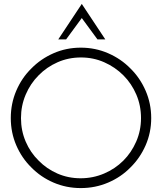

<svg xmlns="http://www.w3.org/2000/svg" viewBox="-20 -951 826 979"><path d="M645 -97Q694 -145 722.5 -210Q751 -275 751 -349Q751 -423 722.5 -488.5Q694 -554 645 -602Q597 -651 531.5 -679.5Q466 -708 392 -708Q318 -708 253 -679.5Q188 -651 140 -602Q91 -554 63 -488.5Q35 -423 35 -349Q35 -275 63 -210Q91 -145 140 -97Q188 -48 253 -20Q318 8 392 8Q466 8 531.5 -20Q597 -48 645 -97ZM177 -132Q135 -173 111 -229Q87 -285 87 -349Q87 -412 111 -468.5Q135 -525 177 -567Q218 -609 273.5 -633.5Q329 -658 393 -658Q456 -658 511.5 -633.5Q567 -609 609 -567Q651 -525 675 -469Q699 -413 699 -349Q699 -285 674.5 -229Q650 -173 609 -132Q567 -90 510.5 -66Q454 -42 391 -42Q328 -42 273 -66Q218 -90 177 -132ZM317 -750Q337 -777 357 -804.5Q377 -832 397 -859Q417 -832 437 -804.5Q457 -777 477 -750H517Q487 -795 457 -840.5Q427 -886 397 -931Q367 -886 337 -840.5Q307 -795 277 -750Z"/></svg>

Font: Josefin Slab Medium
Style: Regular
Weight: 500
Designer: Santiago Orozco
Foundry: Typemade
Version: Version 2.000